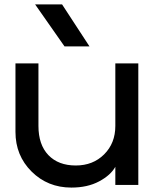

<svg xmlns="http://www.w3.org/2000/svg" viewBox="-20 -837 696 869"><path d="M272 -627 139 -817H261L385 -627ZM606 0H502V-82Q481 -44 428.5 -16Q376 12 303 12Q196 12 123 -60.5Q50 -133 50 -240V-550H154V-267Q154 -182 199 -135Q244 -88 323 -88Q401 -88 451.5 -138.5Q502 -189 502 -267V-550H606Z"/></svg>

Font: Edgecutting Lite Medium
Style: Medium
Weight: 500
Designer: RandomMaerks (Nguyen Gia Bao)
Version: Version 1.0